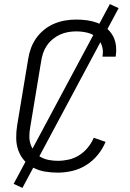

<svg xmlns="http://www.w3.org/2000/svg" viewBox="-20 -839 640 942"><path d="M264 8Q232 8 201.5 3Q171 -2 145 -15.5Q119 -29 99.5 -51Q80 -73 70 -101Q60 -129 59.5 -160Q59 -191 64 -223L118 -548Q122 -575 131.5 -601.5Q141 -628 157.5 -651.5Q174 -675 197 -693.5Q220 -712 246.5 -723Q273 -734 300 -738.5Q327 -743 354 -743Q381 -743 407 -739.5Q433 -736 457 -727Q481 -718 500.5 -702.5Q520 -687 532.5 -665.5Q545 -644 548.5 -618Q552 -592 548 -565Q548 -564 547.5 -563Q547 -562 547 -561H483Q483 -561 483 -562Q483 -563 483 -564Q488 -591 479.5 -616Q471 -641 452 -657Q433 -673 407 -679Q381 -685 354 -685Q334 -685 314 -681.5Q294 -678 275 -669.5Q256 -661 239 -647Q222 -633 210 -615.5Q198 -598 191.5 -578.5Q185 -559 182 -539L128 -213Q124 -191 124 -169.5Q124 -148 131 -128.5Q138 -109 151 -93Q164 -77 181.5 -67.5Q199 -58 220.5 -54Q242 -50 264 -50Q290 -50 317 -56Q344 -62 368 -77Q392 -92 410.5 -114.5Q429 -137 440 -163L498 -143Q484 -109 459.5 -79Q435 -49 403 -29Q371 -9 335 -0.5Q299 8 264 8ZM90 83 47 63 519 -819 562 -799Z"/></svg>

Font: Iosevka SS04 Light Extended
Style: Italic
Weight: 300
Width: 7
Italic angle: -9°
Monospace: yes
Designer: Belleve Invis
Foundry: Belleve Invis
Version: Version 19.0.0; ttfautohint (v1.8.4)